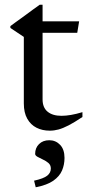

<svg xmlns="http://www.w3.org/2000/svg" viewBox="-20 -545 375 814"><path d="M160.5 -123.5Q160.5 -89 181.8 -71.5Q203 -54 240.5 -54Q259.5 -54 281.2 -57.8Q303 -61.5 329.5 -69.5V-49Q295 -26 270.8 -13.5Q246.5 -1 228 4Q209.5 9 191 9Q159.5 9 134.8 -3.5Q110 -16 95.5 -41.8Q81 -67.5 81 -106.5V-388.5L24 -426.5V-434.5Q33 -441 43.5 -448.8Q54 -456.5 66 -465Q78 -473.5 91 -483.2Q104 -493 118.5 -503.5Q133 -514 148.5 -525H160.5V-438.5ZM131 -406V-454.5H315.5L307.5 -406ZM124.5 221Q165 212 180.2 199.8Q195.5 187.5 195.5 169.5Q195.5 155 185.5 146.2Q175.5 137.5 162.2 131.5Q149 125.5 139 119.8Q129 114 129 107.5Q129 82 145.5 65.8Q162 49.5 189 49.5Q216 49.5 234.8 69Q253.5 88.5 253.5 124.5Q253.5 153 243 177.8Q232.5 202.5 206.2 221Q180 239.5 131.5 249Z"/></svg>

Font: Newsreader 36pt
Style: Regular
Weight: 400
Designer: Hugues Gentile
Foundry: Production Type
Version: Version 1.003